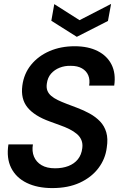

<svg xmlns="http://www.w3.org/2000/svg" viewBox="-20 -948 606 980"><path d="M247 12Q171 12 116.5 -14.5Q62 -41 37 -91Q12 -141 23 -211H148Q142 -176 153.5 -148.5Q165 -121 192 -105Q219 -89 261 -89Q299 -89 329 -100.5Q359 -112 377.5 -135Q396 -158 400 -192Q403 -215 395.5 -233Q388 -251 372 -264.5Q356 -278 334 -289Q312 -300 286 -309Q260 -318 234 -328Q156 -356 120.5 -399.5Q85 -443 94 -511Q102 -572 138.5 -617Q175 -662 232.5 -687Q290 -712 361 -712Q430 -712 478.5 -687.5Q527 -663 549.5 -618Q572 -573 563 -511H435Q440 -541 430.5 -563.5Q421 -586 398.5 -599Q376 -612 342 -612Q311 -613 284.5 -602.5Q258 -592 240.5 -572Q223 -552 219 -521Q216 -500 222 -485Q228 -470 241.5 -458.5Q255 -447 274.5 -437.5Q294 -428 319 -418.5Q344 -409 373 -398Q408 -385 438.5 -368Q469 -351 491 -328Q513 -305 522.5 -272.5Q532 -240 525 -195Q518 -137 482.5 -90Q447 -43 387.5 -15.5Q328 12 247 12ZM547 -928 531 -841 372 -760 242 -842 257 -927 386 -845Z"/></svg>

Font: DM Sans 36pt SemiBold
Style: Italic
Weight: 600
Italic angle: -10°
Designer: Colophon Foundry, Jonny Pinhorn
Foundry: Colophon Foundry
Version: Version 4.004;gftools[0.9.30]